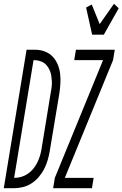

<svg xmlns="http://www.w3.org/2000/svg" viewBox="-60 -999 650 1019"><path d="M429 -815 397 -959 427 -975 469 -871 545 -979 570 -955 491 -815ZM222 0 231 -55 487 -680H334L343 -735H549L540 -680L284 -55H437L428 0ZM-40 0 81 -735H127Q154 -735 178.5 -725.5Q203 -716 219.5 -698.5Q236 -681 246 -657.5Q256 -634 259 -608.5Q262 -583 260.5 -556.5Q259 -530 255 -503L204 -197Q200 -173 193 -149Q186 -125 174.5 -102.5Q163 -80 146 -60Q129 -40 107.5 -26Q86 -12 61.5 -6Q37 0 13 0ZM15 -55Q34 -55 52 -60Q70 -65 86.5 -76Q103 -87 115.5 -102Q128 -117 137 -134.5Q146 -152 151.5 -170Q157 -188 160 -206L210 -512Q213 -526 214.5 -541Q216 -556 215 -570Q214 -584 212 -598Q210 -612 204.5 -624.5Q199 -637 191 -648Q183 -659 172 -666Q161 -673 147 -676.5Q133 -680 118 -680Z"/></svg>

Font: Iosevka SS18 Light
Style: Italic
Weight: 300
Italic angle: -9°
Monospace: yes
Designer: Belleve Invis
Foundry: Belleve Invis
Version: Version 25.1.1; ttfautohint (v1.8.4)